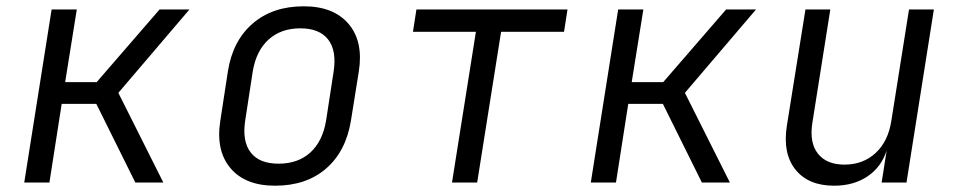

<svg xmlns="http://www.w3.org/2000/svg" viewBox="-20 -580 3040 610"><path d="M57 0 144 -550H224L187 -319H287L487 -550H582L356 -285L499 0H410L286 -250H176L137 0Z M854 10Q759 10 712 -46Q665 -102 680 -197L704 -353Q719 -450 782.5 -505Q846 -560 945 -560Q1040 -560 1087.5 -504Q1135 -448 1120 -353L1095 -197Q1079 -99 1016 -44.5Q953 10 854 10ZM865 -60Q927 -60 966 -95.5Q1005 -131 1016 -197L1040 -353Q1050 -419 1022.5 -454.5Q995 -490 934 -490Q873 -490 833.5 -454.5Q794 -419 783 -353L759 -197Q749 -131 776.5 -95.5Q804 -60 865 -60Z M1416 0 1492 -479H1292L1303 -550H1783L1772 -479H1572L1496 0Z M1857 0 1944 -550H2024L1987 -319H2087L2287 -550H2382L2156 -285L2299 0H2210L2086 -250H1976L1937 0Z M2630 10Q2548 10 2507 -41.5Q2466 -93 2480 -181L2539 -550H2618L2561 -190Q2551 -127 2578.5 -92Q2606 -57 2663 -57Q2722 -57 2762 -94Q2802 -131 2812 -197L2868 -550H2947L2860 0H2781L2797 -102Q2780 -49 2736 -19.5Q2692 10 2630 10Z"/></svg>

Font: JetBrains Mono NL Light
Style: Italic
Weight: 300
Italic angle: -9°
Designer: Philipp Nurullin, Konstantin Bulenkov
Foundry: JetBrains
Version: Version 2.304; ttfautohint (v1.8.4.7-5d5b)